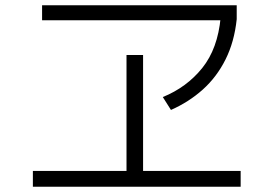

<svg xmlns="http://www.w3.org/2000/svg" viewBox="-20 -730 1040 730"><path d="M630 -312 599 -361Q690 -398 749 -471.5Q808 -545 819 -664L834 -653H140V-710H880V-657Q871 -571 837.5 -504Q804 -437 751 -389.5Q698 -342 630 -312ZM105 -20V-80H895V-20ZM461 -62V-521H524V-62Z"/></svg>

Font: Murecho Thin Light
Style: Regular
Weight: 300
Version: Version 1.010